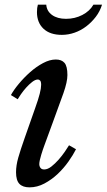

<svg xmlns="http://www.w3.org/2000/svg" viewBox="-20 -796 459 826"><path d="M131 -330Q145 -369 151 -393Q157 -417 157 -431Q157 -445 152.5 -449.5Q148 -454 143 -454Q132 -454 118.5 -443.5Q105 -433 92.5 -419Q80 -405 70 -390.5Q60 -376 56 -369L27 -387Q39 -409 61 -435.5Q83 -462 109.5 -485.5Q136 -509 165 -524.5Q194 -540 220 -540Q245 -540 257.5 -525.5Q270 -511 270 -473Q270 -444 253 -395.5Q236 -347 207 -269L170 -168Q168 -163 164.5 -152.5Q161 -142 157.5 -130.5Q154 -119 151.5 -108Q149 -97 149 -90Q149 -81 154 -74Q159 -67 170 -67Q185 -67 201 -79.5Q217 -92 232 -109Q247 -126 259 -143.5Q271 -161 277 -171L307 -154Q295 -130 274.5 -101Q254 -72 228 -47.5Q202 -23 171 -6.5Q140 10 107 10Q78 10 63.5 -5Q49 -20 49 -55Q49 -84 58.5 -117.5Q68 -151 86 -202ZM419 -776Q410 -747 392 -723.5Q374 -700 351 -682.5Q328 -665 301 -655.5Q274 -646 246 -646Q195 -646 167 -672.5Q139 -699 139 -744Q139 -763 143 -776H179Q181 -748 204 -731.5Q227 -715 264 -715Q302 -715 334 -731.5Q366 -748 382 -776Z"/></svg>

Font: SVN-Libre Baskerville
Style: Italic
Weight: 400
Italic angle: -14°
Designer: Pablo Impallari, Rodrigo Fuenzalida
Foundry: Pablo Impallari, Rodrigo Fuenzalida
Version: Version 1.000; ttfautohint (v1.8.4)